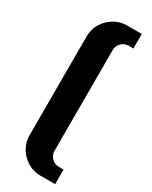

<svg xmlns="http://www.w3.org/2000/svg" viewBox="-237 -780 814 1030"><g transform="rotate(30 170.0 -265.0)"><path d="M310.1 200.2H220.2Q154.3 200.2 107.2 153.1Q60.1 106 60.1 40V-569.8Q60.1 -635.7 107.2 -682.9Q154.3 -730 220.2 -730H310.1V-640.1H280.8Q254.4 -640.1 236.1 -621.6Q217.8 -603 217.8 -576.2V45.9Q217.8 72.8 236.1 91.3Q254.4 109.9 280.8 109.9H310.1Z"/></g></svg>

Font: Laconic
Style: Bold
Weight: 700
Designer: Robby Woodard
Version: Version 1.000